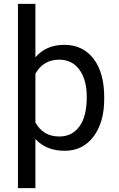

<svg xmlns="http://www.w3.org/2000/svg" viewBox="-20 -770 616 993"><path d="M519 -258.3Q519 -137.7 463.9 -64Q408.7 9.8 314.5 9.8Q218.3 9.8 163.1 -51.3V203.1H72.8V-750H163.1V-473.6Q218.3 -538.1 313 -538.1Q408.2 -538.1 463.6 -466.3Q519 -394.5 519 -266.6ZM428.7 -268.6Q428.7 -357.9 390.6 -409.7Q352.5 -461.4 286.1 -461.4Q204.1 -461.4 163.1 -388.7V-136.2Q203.6 -64 287.1 -64Q352.1 -64 390.4 -115.5Q428.7 -167 428.7 -268.6Z"/></svg>

Font: RobotoInd
Style: Regular
Weight: 400
Designer: Google
Version: Version 2.001101; 2014